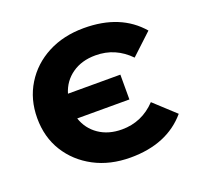

<svg xmlns="http://www.w3.org/2000/svg" viewBox="-103 -658 798 778"><g transform="rotate(-20 296.0 -269.0)"><path d="M334 10Q246 10 178 -26Q110 -62 71 -124.5Q32 -187 32 -269Q32 -350 71 -413.5Q110 -477 178 -512.5Q246 -548 334 -548Q492 -548 577 -449L487 -365Q457 -396 420.5 -412Q384 -428 340 -428Q281 -428 239.5 -399Q198 -370 183 -320H409V-213H184Q200 -165 241 -137Q282 -109 340 -109Q426 -109 487 -173L577 -90Q492 10 334 10Z"/></g></svg>

Font: Montserrat
Style: Bold
Weight: 700
Designer: Julieta Ulanovsky
Foundry: Julieta Ulanovsky
Version: Version 9.000; ttfautohint (v1.8.4.7-5d5b)